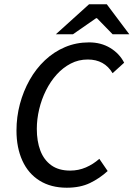

<svg xmlns="http://www.w3.org/2000/svg" viewBox="-20 -865 624 897"><path d="M292 12Q218 12 165 -21Q112 -54 84.5 -114.5Q57 -175 57 -255Q57 -319 73 -379Q89 -439 118.5 -491.5Q148 -544 190 -583.5Q232 -623 284 -645Q336 -667 396 -667Q452 -667 495 -641Q538 -615 560 -572L506 -523Q487 -555 458 -571Q429 -587 390 -587Q347 -587 310.5 -568Q274 -549 245 -517Q216 -485 195 -443Q174 -401 163 -354.5Q152 -308 152 -263Q152 -205 168.5 -161.5Q185 -118 219.5 -93Q254 -68 308 -68Q347 -68 381.5 -83Q416 -98 444 -123L483 -66Q446 -32 400.5 -10Q355 12 292 12ZM241 -705 396 -845H479L584 -705H506L433 -780H429L321 -705Z"/></svg>

Font: Source Sans 3 Medium
Style: Italic
Weight: 500
Italic angle: -11°
Designer: Paul D. Hunt
Foundry: Adobe
Version: Version 3.052;hotconv 1.1.0;makeotfexe 2.6.0